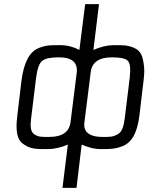

<svg xmlns="http://www.w3.org/2000/svg" viewBox="-20 -713 722 931"><path d="M351 198 376 -12C410 3 440 10 468 10C514 10 535 10 571 -3C621 -21 646 -72 656 -153L676 -321C680 -353 681 -380 677 -402C671 -445 661 -467 630 -481C596 -495 577 -494 530 -494C501 -494 468 -486 433 -471L460 -693H393L365 -471C336 -486 305 -494 273 -494C226 -494 207 -495 170 -481C120 -462 95 -405 84 -321L64 -153C55 -82 61 -35 94 -14C128 10 154 10 211 10C242 10 274 3 309 -12L283 198ZM218 -49C183 -49 167 -48 146 -62C128 -74 126 -100 131 -140L155 -336C161 -381 171 -408 186 -419C201 -430 227 -435 266 -435C329 -435 358 -410 352 -360L322 -121C316 -73 282 -49 218 -49ZM389 -117 420 -364C426 -411 460 -435 523 -435C561 -435 587 -430 599 -419C611 -408 614 -381 609 -336L585 -140C580 -100 572 -74 551 -62C526 -48 511 -49 476 -49C430 -49 383 -63 389 -117Z"/></svg>

Font: Gamestation Condensed
Style: Italic
Weight: 400
Width: 3
Designer: Jonas Hecksher
Foundry: Jonas Hecksher, Playtypeª, e-types AS
Version: Version 1.003